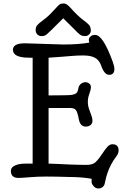

<svg xmlns="http://www.w3.org/2000/svg" viewBox="-20 -1006 706 1094"><path d="M621.1 -184.1Q655.8 -184.1 655.8 -148.4Q655.8 -131.3 642.1 -113.8Q608.9 -70.3 591.8 -18.6L585.9 0Q580.1 21.5 577.4 36.9Q574.7 52.2 564.2 60.1Q553.7 67.9 539.3 67.9Q524.9 67.9 513.4 54.7Q502 41.5 502 31.2V17.6Q502 15.1 502.4 12.7Q443.4 2.4 373 2.4Q298.8 0 246.1 0Q193.4 0 148.2 3.9Q103 7.8 85 7.8Q42 7.8 42 -32.2Q42 -60.1 87.9 -70.3Q103.5 -73.7 125.5 -73.7H166V-677.2H147Q53.7 -677.2 53.7 -722.2Q53.7 -759.3 121.6 -759.3L340.3 -752.4Q428.2 -752.4 488.8 -763.2Q486.3 -771 486.3 -780Q486.3 -789.1 495.6 -798.1Q504.9 -807.1 522.5 -807.1Q566.4 -807.1 621.6 -656.2Q631.8 -627.9 631.8 -613.3Q631.8 -579.6 601.6 -579.6Q574.7 -579.6 556.6 -631.8Q545.4 -664.1 520.8 -677Q496.1 -689.9 458 -689.9H445.8Q420.4 -689.9 386.2 -687Q352.1 -684.1 332 -682.6L291.5 -679.7Q271.5 -678.2 256.8 -677.2V-462.4Q374 -462.4 390.6 -465.6Q407.2 -468.8 415 -475.3Q422.9 -481.9 426 -500.7Q429.2 -519.5 441.4 -528.6Q453.6 -537.6 466.3 -537.6Q479 -537.6 488.5 -530Q498 -522.5 498 -509Q498 -495.6 489.3 -472.2Q480.5 -448.7 480.5 -425.5Q480.5 -402.3 489.3 -379.4L502 -344.2Q506.8 -332 506.8 -317.1Q506.8 -302.2 495.8 -293.5Q484.9 -284.7 468.8 -284.7Q437 -284.7 429.4 -325.7Q421.9 -366.7 412.6 -378.7Q403.3 -390.6 379.4 -390.6H256.8V-73.7Q277.8 -73.2 298.8 -72.3L342.3 -70.3Q355.5 -69.3 372.8 -68.8Q390.1 -68.4 413.8 -67.4Q437.5 -66.4 469.7 -66.4Q502 -66.4 518.1 -77.1Q534.2 -87.9 558.1 -123.8Q582 -159.7 594.2 -171.9Q606.4 -184.1 621.1 -184.1ZM381.3 -961.9Q424.3 -913.6 456.1 -890.4Q487.8 -867.2 492.7 -856Q497.6 -844.7 497.6 -831.8Q497.6 -818.8 487.5 -809.6Q477.5 -800.3 466.6 -800.3Q455.6 -800.3 447 -802.7Q438.5 -805.2 424.3 -818.4L340.3 -901.9Q252.4 -814 244.9 -808.8Q237.3 -803.7 231 -802Q224.6 -800.3 213.9 -800.3Q203.1 -800.3 193.1 -809.6Q183.1 -818.8 183.1 -835.2Q183.1 -851.6 192.1 -862.5Q201.2 -873.5 228.3 -893.1Q255.4 -912.6 285.2 -945.8Q314.9 -979 322.5 -982.7Q330.1 -986.3 344.7 -986.3Q359.4 -986.3 381.3 -961.9Z"/></svg>

Font: Oldenburg
Style: Regular
Weight: 400
Designer: Nicole Fally
Foundry: Nicole Fally
Version: Version 1.001